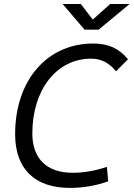

<svg xmlns="http://www.w3.org/2000/svg" viewBox="-20 -918 660 948"><path d="M325.2 9.8C388.2 9.8 451.2 -0.5 514.2 -22.5L507.8 -94.2C450.2 -74.7 394 -64.9 338.4 -64.9C211.4 -64.9 139.6 -134.3 139.6 -258.8C139.6 -475.1 259.8 -628.4 429.7 -628.4C478.5 -628.4 517.6 -608.9 553.2 -565.9L611.8 -625.5C567.9 -679.2 514.6 -703.1 440.4 -703.1C211.4 -703.1 54.7 -520.5 54.7 -255.4C54.7 -84.5 150.9 9.8 325.2 9.8ZM397.5 -771.5H466.8L620.1 -898.4H524.4L438 -821.3L378.9 -898.4H289.1Z"/></svg>

Font: Cascadia Mono SemiLight
Style: Italic
Weight: 350
Italic angle: -10°
Monospace: yes
Designer: Aaron Bell
Foundry: Saja Typeworks
Version: Version 2404.023